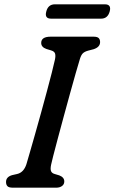

<svg xmlns="http://www.w3.org/2000/svg" viewBox="-20 -870 530 890"><path d="M217 -107Q212.5 -86 216.8 -76.2Q221 -66.5 235 -63L255 -57Q278 -48 278 -29Q278 -15.5 267.5 -7.8Q257 0 240.5 0H40Q21 0 14.5 -7Q8 -14 8 -26Q7.5 -49.5 35.5 -58L59.5 -63.5Q90 -70.5 102.5 -109Q107.5 -126 118 -162.2Q128.5 -198.5 142 -246Q155.5 -293.5 169.8 -345.2Q184 -397 197.2 -445.8Q210.5 -494.5 220.2 -533.5Q230 -572.5 234.5 -593Q238.5 -611.5 235.2 -621.8Q232 -632 216.5 -636.5L195 -643Q171 -651.5 171 -671Q171 -700 215 -700H413Q431.5 -700 437.8 -693.2Q444 -686.5 444 -675Q444 -652 414.5 -642L389.5 -635.5Q372.5 -631 364.2 -623Q356 -615 350.5 -597Q343.5 -574 331.2 -531.5Q319 -489 304.5 -436.2Q290 -383.5 275.2 -329.2Q260.5 -275 247.8 -227.5Q235 -180 226.8 -147.5Q218.5 -115 217 -107ZM194.5 -816.5Q203 -850 234.5 -850H466Q497.5 -850 488.5 -817Q479.5 -783.5 448.5 -783.5H217Q185.5 -783.5 194.5 -816.5Z"/></svg>

Font: Fraunces 9pt S100
Style: Italic
Weight: 400
Italic angle: -16°
Version: Version 1.000; ttfautohint (v1.8.3)